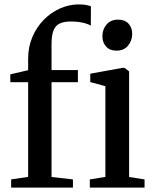

<svg xmlns="http://www.w3.org/2000/svg" viewBox="-20 -850 694 870"><path d="M30.5 0V-37L107.5 -48.5V-477.5H27L26.5 -513L107.5 -532V-584Q107.5 -637.5 126.8 -682.5Q146 -727.5 178.5 -760.5Q211 -793.5 252.2 -811.8Q293.5 -830 336.5 -830Q358.5 -830 371.5 -827.2Q384.5 -824.5 392 -821.5L391.5 -733.5Q381 -741 356.8 -746.8Q332.5 -752.5 300 -752.5Q270 -752.5 250.8 -743.5Q231.5 -734.5 222.5 -712.2Q213.5 -690 213.5 -650.5V-532.5H333V-477.5H213.5V-48L310.5 -37V0ZM387 0V-37L457.5 -48.5V-459.5L389 -478V-516L534.5 -542.5H544.5L565 -526.5V-48L635 -37V0ZM507 -620.5Q477.5 -620.5 460.8 -639Q444 -657.5 444 -686Q444 -717 462.8 -739Q481.5 -761 515 -761H516Q545.5 -761 562.2 -743Q579 -725 579 -696.5Q579 -665.5 560 -643Q541 -620.5 508 -620.5Z"/></svg>

Font: Merriweather 72pt Medium
Style: Regular
Weight: 500
Version: Version 2.100